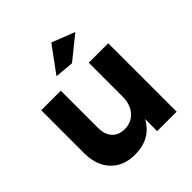

<svg xmlns="http://www.w3.org/2000/svg" viewBox="-204 -913 1068 1068"><g transform="rotate(-45 329.5 -379.5)"><path d="M585 -538V0H432V-95Q377 6 252 6Q163 6 110.5 -49.5Q58 -105 58 -200V-538H212V-244Q212 -193 239 -164Q266 -135 313 -135Q368 -136 400 -174Q432 -212 432 -272V-538ZM364 -765 500 -712 364 -602 252 -612Z"/></g></svg>

Font: Argentum Sans SemiBold
Style: Regular
Weight: 600
Designer: Julieta Ulanovsky (Modified by Cristiano Sobral)
Foundry: Julieta Ulanovsky
Version: Version 5.001;November 22, 2018;FontCreator 11.5.0.2425 64-b